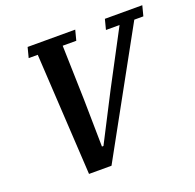

<svg xmlns="http://www.w3.org/2000/svg" viewBox="-123 -827 972 955"><g transform="rotate(-20 363.0 -349.0)"><path d="M153 -644H105L119 -698H371L357 -644H285L293 -357L297 -106H305L434 -357L586 -644H514L528 -698H726L712 -644H664L309 0H190Z"/></g></svg>

Font: IBM Plex Serif SemiBold
Style: Italic
Weight: 600
Italic angle: -14°
Designer: Mike Abbink, Paul van der Laan, Pieter van Rosmalen
Foundry: Bold Monday
Version: Version 2.5